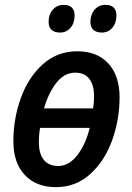

<svg xmlns="http://www.w3.org/2000/svg" viewBox="-20 -761 545 790"><path d="M35 -180Q35 -272 65.5 -357Q96 -442 155.5 -496Q215 -550 298 -550Q380 -550 426 -499.5Q472 -449 472 -361Q472 -269 441.5 -184Q411 -99 351.5 -45Q292 9 210 9Q129 9 82 -41Q35 -91 35 -180ZM363 -315Q367 -338 367 -364Q367 -411 347.5 -436.5Q328 -462 290 -462Q245 -462 212.5 -421Q180 -380 161 -315ZM349 -235H145Q140 -209 140 -175Q140 -128 160.5 -103Q181 -78 219 -78Q264 -78 298.5 -123Q333 -168 349 -235ZM180 -671Q180 -701 197 -721Q214 -741 243 -741Q264 -741 275.5 -730Q287 -719 287 -698Q287 -666 270 -646.5Q253 -627 227 -627Q205 -627 192.5 -638Q180 -649 180 -671ZM352 -671Q352 -701 369 -721Q386 -741 415 -741Q436 -741 447.5 -730Q459 -719 459 -698Q459 -666 442 -646.5Q425 -627 399 -627Q377 -627 364.5 -638Q352 -649 352 -671Z"/></svg>

Font: Noto Sans UI NarrowMedium
Style: Italic
Weight: 500
Width: 4
Italic angle: -12°
Designer: Monotype Design Team
Foundry: Monotype Imaging Inc.
Version: Version 1.001